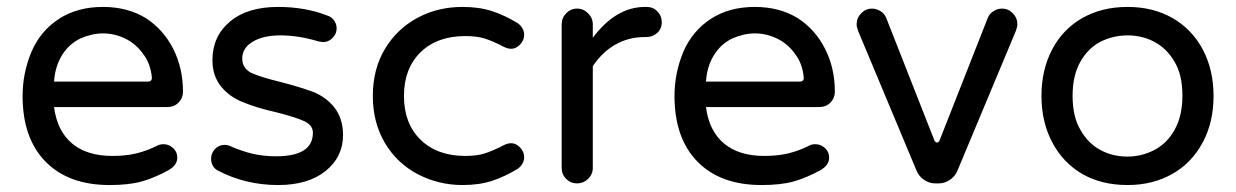

<svg xmlns="http://www.w3.org/2000/svg" viewBox="-20 -529 3605 560"><path d="M45.9 -249Q45.9 -315.4 71.3 -377Q97.7 -438.5 151.4 -473.6Q205.1 -508.8 280.3 -508.8Q352.5 -508.8 406.2 -475.6Q457 -442.4 485.4 -386.2Q513.7 -330.1 513.7 -261.7Q513.7 -243.2 501 -230Q488.3 -216.8 467.8 -216.8H137.7Q146.5 -147.5 189.9 -110.8Q233.4 -74.2 307.6 -74.2Q346.7 -74.2 377.4 -81.5Q408.2 -88.9 439.5 -104.5Q446.3 -108.4 457 -108.4Q472.7 -108.4 484.9 -97.2Q497.1 -85.9 497.1 -69.3Q497.1 -46.9 470.7 -32.2Q429.7 -9.8 392.6 0.5Q355.5 10.7 299.8 10.7Q179.7 10.7 112.8 -57.6Q45.9 -126 45.9 -249ZM422.9 -303.7Q418.9 -342.8 399.4 -369.1Q377.9 -400.4 346.2 -416Q314.5 -431.6 280.3 -431.6Q249 -431.6 214.8 -417Q180.7 -400.4 160.6 -367.7Q140.6 -335 137.7 -291H411.1Q423.8 -291 422.9 -303.7Z M612.3 -33.2Q595.7 -44.9 595.7 -66.4Q595.7 -82 606.9 -94.2Q618.2 -106.4 634.8 -106.4Q644.5 -106.4 652.3 -102.5Q685.5 -87.9 716.8 -80.6Q748 -73.2 785.2 -73.2Q892.6 -73.2 892.6 -141.6Q892.6 -163.1 869.1 -174.8Q844.7 -186.5 787.1 -201.2Q730.5 -213.9 692.4 -229.5Q650.4 -245.1 625 -276.4Q599.6 -307.6 599.6 -353.5Q599.6 -422.9 650.4 -465.8Q701.2 -508.8 791 -508.8Q869.1 -508.8 932.6 -484.4Q946.3 -480.5 954.1 -469.7Q961.9 -459 961.9 -446.3Q961.9 -430.7 950.2 -418.5Q938.5 -406.2 921.9 -406.2L909.2 -408.2Q850.6 -425.8 797.9 -425.8Q747.1 -425.8 716.8 -407.2Q686.5 -388.7 686.5 -358.4Q686.5 -330.1 712.9 -316.4Q741.2 -303.7 797.9 -290Q850.6 -276.4 891.6 -261.7Q931.6 -246.1 956.1 -214.4Q980.5 -182.6 980.5 -134.8Q980.5 -71.3 929.7 -30.3Q878.9 10.7 791 10.7Q694.3 10.7 612.3 -33.2Z M1199.2 -20.5Q1137.7 -52.7 1102.5 -112.3Q1067.4 -171.9 1067.4 -249Q1067.4 -328.1 1103.5 -387.7Q1138.7 -445.3 1197.8 -477.1Q1256.8 -508.8 1329.1 -508.8Q1377.9 -508.8 1415 -496.6Q1452.1 -484.4 1489.3 -461.9Q1508.8 -448.2 1508.8 -426.8Q1508.8 -412.1 1497.1 -399.4Q1485.4 -386.7 1470.7 -386.7Q1460.9 -386.7 1449.2 -392.6Q1415 -410.2 1392.6 -417Q1370.1 -423.8 1336.9 -423.8Q1254.9 -423.8 1206.5 -376.5Q1158.2 -329.1 1158.2 -249Q1158.2 -168.9 1206.5 -121.6Q1254.9 -74.2 1336.9 -74.2Q1370.1 -74.2 1392.6 -81.1Q1415 -87.9 1449.2 -105.5Q1460.9 -111.3 1470.7 -111.3Q1485.4 -111.3 1497.1 -98.6Q1508.8 -85.9 1508.8 -71.3Q1508.8 -49.8 1489.3 -36.1Q1452.1 -13.7 1415 -1.5Q1377.9 10.7 1329.1 10.7Q1259.8 10.7 1199.2 -20.5Z M1618.2 -39.1V-458Q1618.2 -476.6 1631.3 -490.2Q1644.5 -503.9 1663.1 -503.9Q1681.6 -503.9 1695.3 -490.2Q1709 -476.6 1709 -458V-418.9Q1776.4 -508.8 1861.3 -508.8H1866.2Q1884.8 -508.8 1897.5 -495.6Q1910.2 -482.4 1910.2 -463.9Q1910.2 -445.3 1897 -433.1Q1883.8 -420.9 1864.3 -420.9H1859.4Q1813.5 -420.9 1774.9 -398.9Q1736.3 -377 1709 -335.9V-39.1Q1709 -20.5 1695.3 -7.3Q1681.6 5.9 1663.1 5.9Q1644.5 5.9 1631.3 -7.3Q1618.2 -20.5 1618.2 -39.1Z M1947.3 -249Q1947.3 -315.4 1972.7 -377Q1999 -438.5 2052.7 -473.6Q2106.4 -508.8 2181.6 -508.8Q2253.9 -508.8 2307.6 -475.6Q2358.4 -442.4 2386.7 -386.2Q2415 -330.1 2415 -261.7Q2415 -243.2 2402.3 -230Q2389.6 -216.8 2369.1 -216.8H2039.1Q2047.9 -147.5 2091.3 -110.8Q2134.8 -74.2 2209 -74.2Q2248 -74.2 2278.8 -81.5Q2309.6 -88.9 2340.8 -104.5Q2347.7 -108.4 2358.4 -108.4Q2374 -108.4 2386.2 -97.2Q2398.4 -85.9 2398.4 -69.3Q2398.4 -46.9 2372.1 -32.2Q2331.1 -9.8 2293.9 0.5Q2256.8 10.7 2201.2 10.7Q2081.1 10.7 2014.2 -57.6Q1947.3 -126 1947.3 -249ZM2324.2 -303.7Q2320.3 -342.8 2300.8 -369.1Q2279.3 -400.4 2247.6 -416Q2215.8 -431.6 2181.6 -431.6Q2150.4 -431.6 2116.2 -417Q2082 -400.4 2062 -367.7Q2042 -335 2039.1 -291H2312.5Q2325.2 -291 2324.2 -303.7Z M2653.3 -31.2 2483.4 -437.5Q2478.5 -450.2 2478.5 -458Q2478.5 -476.6 2491.7 -490.2Q2504.9 -503.9 2523.4 -503.9Q2536.1 -503.9 2547.9 -496.6Q2559.6 -489.3 2564.5 -477.5L2705.1 -120.1Q2708 -113.3 2712.9 -113.3Q2717.8 -113.3 2720.7 -120.1L2861.3 -477.5Q2866.2 -489.3 2877.9 -496.6Q2889.6 -503.9 2902.3 -503.9Q2920.9 -503.9 2934.1 -490.2Q2947.3 -476.6 2947.3 -458Q2947.3 -450.2 2942.4 -437.5L2772.5 -31.2Q2765.6 -14.6 2750.5 -4.4Q2735.4 5.9 2717.8 5.9H2708Q2690.4 5.9 2675.3 -4.4Q2660.2 -14.6 2653.3 -31.2Z M3136.7 -21.5Q3080.1 -54.7 3048.8 -114.3Q3017.6 -173.8 3017.6 -249Q3017.6 -325.2 3048.8 -384.8Q3080.1 -444.3 3137.2 -476.6Q3194.3 -508.8 3268.6 -508.8Q3342.8 -508.8 3399.4 -476.6Q3457 -443.4 3488.3 -384.3Q3519.5 -325.2 3519.5 -249Q3519.5 -172.9 3488.3 -114.3Q3456.1 -53.7 3398.9 -21.5Q3341.8 10.7 3268.6 10.7Q3193.4 10.7 3136.7 -21.5ZM3345.7 -90.8Q3383.8 -110.4 3406.2 -150.9Q3428.7 -191.4 3428.7 -250Q3428.7 -311.5 3405.3 -349.6Q3383.8 -386.7 3348.1 -406.2Q3312.5 -425.8 3268.6 -425.8Q3228.5 -425.8 3191.4 -408.2Q3153.3 -388.7 3130.9 -348.6Q3108.4 -308.6 3108.4 -250Q3108.4 -187.5 3131.8 -149.4Q3153.3 -111.3 3189 -91.8Q3224.6 -72.3 3268.6 -72.3Q3308.6 -72.3 3345.7 -90.8Z"/></svg>

Font: jf-openhuninn-1.0
Style: Regular
Weight: 400
Designer: [Kosugi Maru]
      Designed by Motoya company      

      [Varela Round]
      Joe Prince(Latin component); Avraham Co
Foundry: justfont CO.,LTD.
Version: 1.0